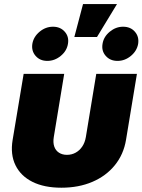

<svg xmlns="http://www.w3.org/2000/svg" viewBox="-20 -899 688 927"><path d="M276.4 7.3Q193.4 7.3 136.7 -21Q80.1 -49.3 54.7 -101.3Q29.3 -153.3 41 -223.6L94.2 -542.5H290L239.7 -237.3Q235.4 -210.9 241.9 -191.7Q248.5 -172.4 264.6 -161.9Q280.8 -151.4 303.2 -151.4Q326.2 -151.4 345.2 -161.9Q364.3 -172.4 377.2 -191.7Q390.1 -210.9 394.5 -237.3L444.8 -542.5H641.1L588.4 -223.6Q576.7 -153.3 534.4 -101.3Q492.2 -49.3 426 -21Q359.9 7.3 276.4 7.3ZM547.4 -605Q511.7 -605 490.5 -629.2Q469.2 -653.3 475.1 -687.5Q480.5 -721.7 509.8 -745.8Q539.1 -770 574.2 -770Q610.4 -770 631.3 -745.8Q652.3 -721.7 647 -687.5Q641.1 -653.3 612.1 -629.2Q583 -605 547.4 -605ZM208.5 -605Q172.9 -605 151.9 -629.2Q130.9 -653.3 136.2 -687.5Q142.1 -721.7 171.1 -745.8Q200.2 -770 235.8 -770Q271.5 -770 292.7 -745.8Q314 -721.7 308.1 -687.5Q302.7 -653.3 273.4 -629.2Q244.1 -605 208.5 -605ZM338.9 -720.2 380.9 -879.4H544.9L448.2 -720.2Z"/></svg>

Font: Inter 16pt Black
Style: Italic
Weight: 900
Italic angle: -9.3988°
Version: Version 4.001;git-66647c0bb